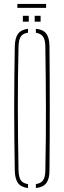

<svg xmlns="http://www.w3.org/2000/svg" viewBox="-20 -950 324 974"><path d="M122 4Q86.5 -0.5 71.2 -21.5Q56 -42.5 55 -85Q53.5 -169.5 52.8 -246.8Q52 -324 52 -399.5Q52 -475 52.8 -552.2Q53.5 -629.5 55 -714Q56 -757 71.2 -778.2Q86.5 -799.5 122 -804V-784Q96 -780.5 85.5 -764.5Q75 -748.5 74 -714Q72 -631.5 71.2 -555Q70.5 -478.5 70.5 -403Q70.5 -327.5 71.5 -249.2Q72.5 -171 74 -85Q75 -51.5 85.5 -35.8Q96 -20 122 -16ZM162 4V-16Q188 -20 198.8 -35.8Q209.5 -51.5 210 -85Q212 -171 212.5 -249.2Q213 -327.5 213 -403Q213 -478.5 212 -555Q211 -631.5 210 -714Q209.5 -748.5 198.5 -764Q187.5 -779.5 162 -784V-804Q199 -800.5 215 -779Q231 -757.5 231 -714Q232 -629.5 232.2 -552.2Q232.5 -475 232.5 -399.5Q232.5 -324 232.2 -246.8Q232 -169.5 231 -85Q231 -42.5 215 -21.2Q199 0 162 4ZM156 -840V-870H186V-840ZM96 -840V-870H126V-840ZM68 -930H214V-910H68Z"/></svg>

Font: Big Shoulders Stencil Display SC Thin
Style: Regular
Weight: 100
Designer: Patric King
Foundry: XO Type Co
Version: Version 2.001